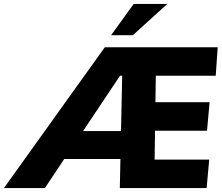

<svg xmlns="http://www.w3.org/2000/svg" viewBox="-84 -951 1121 971"><path d="M704 -568 702 -434H976L963 -290H700L698 -144H974L961 0H522L525 -147H241L143 0H-64L446 -712H1017L1007 -568ZM534 -568H523L336 -288H528ZM478 -773 592 -931H762L588 -773Z"/></svg>

Font: Muli Black
Style: Italic
Weight: 900
Italic angle: -4.541°
Designer: Vernon Adams
Foundry: Vernon Adams
Version: Version 2.001